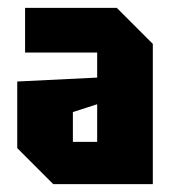

<svg xmlns="http://www.w3.org/2000/svg" viewBox="-20 -720 444 490"><path d="M24 -342V-512L228 -522V-586H44V-700H278L370 -608V-250H116ZM166 -434V-358H228V-454Z"/></svg>

Font: Tektur Condensed
Style: Bold
Weight: 700
Width: 3
Designer: Adam Jagosz
Foundry: Adam Jagosz
Version: Version 1.005;gftools[0.9.30]